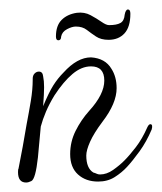

<svg xmlns="http://www.w3.org/2000/svg" viewBox="-20 -387 341 405"><path d="M35 -2Q18 -2 18 -24Q18 -30 19 -31L28 -78Q30 -89 32 -101Q34 -113 36 -124Q41 -150 45 -174Q49 -198 49 -219V-221Q49 -228 53 -232Q57 -236 62 -236Q70 -236 71 -226Q72 -221 72.5 -215.5Q73 -210 73 -203Q73 -196 72.5 -186.5Q72 -177 71 -163Q83 -192 92.5 -207Q102 -222 114 -234Q143 -266 172 -266Q202 -264 215 -242Q226 -225 226 -201Q226 -169 196 -130Q178 -106 170 -88Q162 -70 162 -59Q162 -32 177 -23Q181 -22 184 -20.5Q187 -19 191 -19Q205 -19 218.5 -28.5Q232 -38 242 -48Q253 -59 266.5 -76.5Q280 -94 291 -119Q294 -125 297 -125Q303 -125 300 -114Q289 -88 274.5 -68Q260 -48 248 -35Q237 -23 222 -13.5Q207 -4 187 -4Q161 -4 144.5 -19Q128 -34 128 -62Q128 -88 139.5 -111Q151 -134 168 -153Q200 -188 200 -217Q200 -247 172 -247Q152 -247 133 -231Q114 -215 95 -186Q84 -168 77 -151.5Q70 -135 66 -120L60 -55Q55 -9 46 -5Q40 -2 35 -2ZM103 -302Q98 -302 98 -310Q98 -333 110 -345Q122 -357 142 -360Q158 -362 171 -355Q184 -348 194 -341Q204 -334 210 -334Q226 -334 234 -338.5Q242 -343 243 -356Q245 -367 250 -367Q255 -367 255 -358Q255 -330 242.5 -316.5Q230 -303 209 -303Q193 -303 182.5 -310Q172 -317 163 -324Q154 -331 140 -331Q132 -331 121.5 -325.5Q111 -320 109 -310Q109 -302 103 -302Z"/></svg>

Font: Puppies Play
Style: Regular
Weight: 400
Designer: Robert E. Leuschke
Foundry: Robert E. Leuschke
Version: Version 1.010; ttfautohint (v1.8.3)